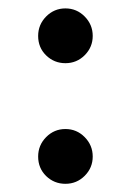

<svg xmlns="http://www.w3.org/2000/svg" viewBox="-20 -438 311 457"><path d="M70.8 -352.5Q70.8 -324.7 89.8 -306.2Q108.9 -287.6 135.7 -287.6Q162.6 -287.6 181.6 -306.6Q200.7 -325.7 200.7 -352.5Q200.7 -379.4 181.6 -398.7Q162.6 -418 135.7 -418Q108.9 -418 89.8 -398.7Q70.8 -379.4 70.8 -352.5ZM70.8 -65.4Q70.8 -37.6 89.8 -19Q108.9 -0.5 135.7 -0.5Q162.6 -0.5 181.6 -19.5Q200.7 -38.6 200.7 -65.4Q200.7 -92.3 181.6 -111.6Q162.6 -130.9 135.7 -130.9Q108.9 -130.9 89.8 -111.6Q70.8 -92.3 70.8 -65.4Z"/></svg>

Font: Vazirmatn RD NL
Style: Regular
Weight: 400
Designer: Saber Rastikerdar
Foundry: Saber Rastikerdar
Version: Version 32.101